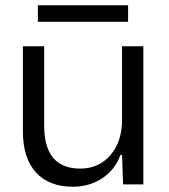

<svg xmlns="http://www.w3.org/2000/svg" viewBox="-20 -701 641 730"><path d="M257 9Q167 9 117 -45Q67 -99 67 -203V-525H148V-223Q148 -60 285 -60Q356 -60 400 -111.5Q444 -163 444 -245V-525H525V0H448L444 -112H438Q418 -56 369 -23.5Q320 9 257 9ZM124 -618V-681H467V-618Z"/></svg>

Font: Mona Sans
Style: Regular
Weight: 400
Designer: Deni Anggara
Foundry: GitHub
Version: Version 2.000;Glyphs 3.2.3 (3260)